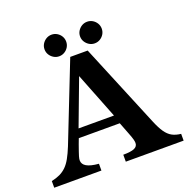

<svg xmlns="http://www.w3.org/2000/svg" viewBox="-151 -1024 1146 1167"><g transform="rotate(-20 422.5 -440.0)"><path d="M305.2 -879.9Q324.2 -879.9 340.1 -870.4Q356 -860.8 365.5 -845Q375 -829.1 375 -810.1Q375 -791 365.5 -775.1Q356 -759.3 340.1 -749.8Q324.2 -740.2 305.2 -740.2Q286.1 -740.2 270.3 -749.8Q254.4 -759.3 244.6 -775.1Q234.9 -791 234.9 -810.1Q234.9 -829.1 244.6 -845Q254.4 -860.8 270.3 -870.4Q286.1 -879.9 305.2 -879.9ZM535.2 -879.9Q554.2 -879.9 570.1 -870.4Q585.9 -860.8 595.5 -845Q605 -829.1 605 -810.1Q605 -791 595.5 -775.1Q585.9 -759.3 570.1 -749.8Q554.2 -740.2 535.2 -740.2Q516.1 -740.2 500.2 -749.8Q484.4 -759.3 474.6 -775.1Q464.8 -791 464.8 -810.1Q464.8 -829.1 474.6 -845Q484.4 -860.8 500.2 -870.4Q516.1 -879.9 535.2 -879.9ZM366.2 -713.9H479L703.1 -172.9Q722.2 -127 740.7 -100.1Q759.3 -73.2 782.7 -60.3Q806.2 -47.4 839.8 -43.9V0H465.8V-44.9Q515.6 -44.9 537.8 -54.7Q560.1 -64.5 560.1 -86.9Q560.1 -96.7 556.4 -110.6Q552.7 -124.5 542 -151.9L511.2 -231.9H246.1L232.9 -196.8Q223.6 -170.4 218 -154.3Q212.4 -138.2 209.7 -128.7Q207 -119.1 206.1 -113.5Q205.1 -107.9 205.1 -103Q205.1 -77.6 230.2 -63Q255.4 -48.3 308.1 -43.9V0H2.9V-43Q34.7 -49.8 58.1 -61Q81.5 -72.3 100.1 -90.6Q118.7 -108.9 134.5 -137.5Q150.4 -166 167 -207ZM377 -585.9 265.1 -288.1H494.1Z"/></g></svg>

Font: BIZ UDPMincho
Style: Bold
Weight: 700
Designer: TypeBank Co., Ltd.
Foundry: Morisawa Inc.
Version: Version 1.06